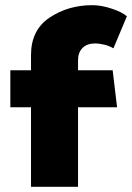

<svg xmlns="http://www.w3.org/2000/svg" viewBox="-20 -723 511 743"><path d="M433 -308H282V0H100V-308H20V-451H100V-510Q100 -607 172 -655Q244 -703 337 -703Q372 -703 412.5 -689.5Q453 -676 471 -660L419 -536Q402 -546 382 -550.5Q362 -555 349 -555Q317 -555 299.5 -537.5Q282 -520 282 -490V-451H416Z"/></svg>

Font: Palanquin Dark
Style: Bold
Weight: 700
Designer: Pria Ravichandran
Version: Version 1.000